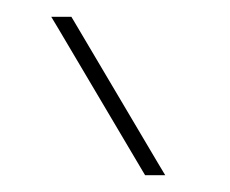

<svg xmlns="http://www.w3.org/2000/svg" viewBox="-20 -730 274 229"><path d="M50.1 -695 41.1 -710H65.1L68.1 -705L168.1 -536L177.1 -521H153.1L150.1 -526Z"/></svg>

Font: Nordica Plus
Style: NordicaClassicUltraLightExt
Weight: 300
Version: Version 1.01